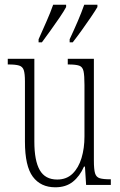

<svg xmlns="http://www.w3.org/2000/svg" viewBox="-20 -786 509 816"><path d="M215 10Q153 10 119.5 -35Q86 -80 86 -184V-440Q86 -473 81 -488Q76 -503 61 -507.5Q46 -512 17 -512H13V-536H126V-184Q126 -103 149 -63Q172 -23 223 -23Q263 -23 288.5 -48Q314 -73 326.5 -114.5Q339 -156 339 -206V-425Q339 -465 335 -483.5Q331 -502 316.5 -507Q302 -512 271 -512H268V-536H379V-103Q379 -66 384 -49.5Q389 -33 404 -28.5Q419 -24 448 -24H451V0H346L341 -78H337Q319 -37 289.5 -13.5Q260 10 215 10ZM276 -619Q296 -662 311 -697Q326 -732 338 -766H394V-756Q384 -739 366 -712.5Q348 -686 327.5 -657.5Q307 -629 289 -606H276ZM144 -619Q163 -662 178.5 -697Q194 -732 206 -766H261V-756Q252 -739 234 -712.5Q216 -686 195.5 -657.5Q175 -629 158 -606H144Z"/></svg>

Font: Noto Serif Ethiopic ExtraCondensed ExtraLight
Style: Regular
Weight: 200
Width: 2
Designer: Monotype Design Team
Foundry: Monotype Imaging Inc.
Version: Version 2.102; ttfautohint (v1.8.4.7-5d5b)